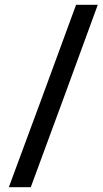

<svg xmlns="http://www.w3.org/2000/svg" viewBox="-20 -766 430 805"><path d="M390 -746Q320 -555 250 -363.5Q180 -172 109 19H17Q88 -172 158.5 -363.5Q229 -555 299 -746Z"/></svg>

Font: Reem Kufi Fun
Style: Regular
Weight: 400
Designer: Khaled Hosny
Version: Version 1.005